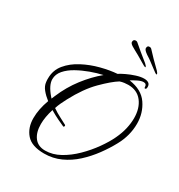

<svg xmlns="http://www.w3.org/2000/svg" viewBox="-168 -803 872 935"><g transform="rotate(30 268.0 -335.5)"><path d="M499 -591Q499 -585 480.5 -599.5Q462 -614 441 -629Q428 -639 419.5 -644Q411 -649 401 -657Q388 -668 389 -676Q390 -691 404 -689Q409 -689 413 -685L448 -648Q479 -618 489.5 -607Q500 -596 499 -591ZM434 -594Q434 -589 414.5 -601Q395 -613 372 -626Q358 -634 349 -638.5Q340 -643 329 -650Q315 -659 315 -667Q315 -682 329 -682Q334 -682 338 -679L377 -646Q411 -619 422.5 -609Q434 -599 434 -594ZM216 18Q146 18 115.5 -17Q85 -52 85 -106Q85 -156 106 -213Q84 -230 68.5 -249Q53 -268 51 -289Q50 -294 50 -299.5Q50 -305 50 -309Q50 -355 78 -389Q106 -423 150 -446Q194 -469 242.5 -481.5Q291 -494 332 -497Q344 -505 366 -515.5Q388 -526 413 -534Q438 -542 457 -542Q474 -542 483.5 -534.5Q493 -527 491 -509Q490 -503 485 -502Q480 -501 480 -507Q480 -526 463 -526Q450 -526 432.5 -517.5Q415 -509 399 -499Q471 -489 503.5 -441.5Q536 -394 536 -334Q536 -267 502 -205Q481 -166 452 -126.5Q423 -87 387 -54Q351 -21 308 -1.5Q265 18 216 18ZM213 3Q255 3 295.5 -19.5Q336 -42 372 -77.5Q408 -113 436 -152.5Q464 -192 480 -226Q496 -260 503 -291Q510 -322 510 -350Q510 -406 482.5 -441.5Q455 -477 405 -477Q395 -477 383 -475.5Q371 -474 359 -470Q325 -449 275 -399Q225 -349 181 -266Q172 -249 164.5 -233Q157 -217 152 -201Q175 -185 197 -174Q219 -163 235 -154Q237 -152 237 -150Q237 -147 235 -144.5Q233 -142 231 -143Q217 -149 194 -160Q171 -171 146 -186Q131 -138 131 -99Q131 -52 152 -24.5Q173 3 213 3ZM114 -232 122 -251Q149 -315 189.5 -367.5Q230 -420 276 -458Q244 -451 208.5 -438Q173 -425 141.5 -407.5Q110 -390 90 -367Q70 -344 70 -316Q70 -283 107 -240ZM434 -594Q434 -589 414.5 -601Q395 -613 372 -626Q358 -634 349 -638.5Q340 -643 329 -650Q315 -659 315 -667Q315 -682 329 -682Q334 -682 338 -679L377 -646Q411 -619 422.5 -609Q434 -599 434 -594Z"/></g></svg>

Font: Grey Qo
Style: Regular
Weight: 400
Designer: Robert E. Leuschke
Foundry: Robert E. Leuschke
Version: Version 2.010